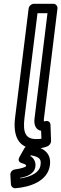

<svg xmlns="http://www.w3.org/2000/svg" viewBox="-20 -751 325 1019"><path d="M110 -126 179 -681H232L163 -120C159 -88 171 -61 198 -57L200 -15C191 -13 183 -13 172 -13C117 -13 100 -45 110 -126ZM60 -126C49 -37 73 37 166 37C193 37 215 33 233 25C243 20 251 9 251 -2L248 -88C247 -108 231 -111 220 -108C217 -107 214 -107 213 -107C213 -108 212 -113 213 -120L285 -706C286 -717 278 -731 263 -731H160C149 -731 134 -721 132 -706ZM144 73C194 83 199 96 195 125C191 161 152 186 87 196V193C119 187 163 174 168 132C171 106 157 86 141 77ZM138 20C128 19 116 25 110 35L84 81C70 105 89 113 96 115C119 121 119 126 118 132C115 135 94 144 60 148C44 150 34 164 35 177L38 227C39 239 49 249 62 248C139 242 234 211 245 125C253 62 212 30 138 20Z"/></svg>

Font: Falling Sky
Style: CondOuObl
Weight: 400
Designer: Paul D. Hunt
Foundry: Adobe Systems Incorporated
Version: Version 1.02